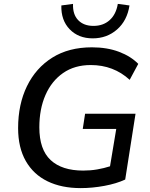

<svg xmlns="http://www.w3.org/2000/svg" viewBox="-20 -957 771 986"><path d="M394 9Q296 9 224 -26Q152 -61 112.5 -130Q73 -199 73 -299Q73 -421 118.5 -514.5Q164 -608 248.5 -661Q333 -714 452 -714Q530 -714 591 -691Q652 -668 690 -629L646 -547Q563 -623 446 -623Q363 -623 304 -582Q245 -541 213.5 -469Q182 -397 182 -303Q182 -189 240 -135Q298 -81 407 -81Q445 -81 479.5 -87Q514 -93 545 -103L577 -295H405L417 -373H676L623 -35Q578 -14 516 -2.5Q454 9 394 9ZM456 -760Q383 -760 338 -806.5Q293 -853 295 -929L355 -937Q353 -883 381.5 -853.5Q410 -824 460 -824Q510 -824 543 -853.5Q576 -883 585 -937L645 -929Q633 -851 581 -805.5Q529 -760 456 -760Z"/></svg>

Font: Nunito Sans SemiBold
Style: Italic
Weight: 600
Italic angle: -9°
Designer: Vernon Adams
Foundry: Vernon Adams
Version: Version 3.006; ttfautohint (v1.8.3)